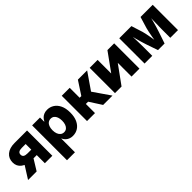

<svg xmlns="http://www.w3.org/2000/svg" viewBox="184 -1619 2895 2895"><g transform="rotate(-45 1631.5 -171.5)"><path d="M528.8 0H369.6V-409.7H286.6Q242.7 -409.7 221.9 -394.5Q201.2 -379.4 201.2 -349.1Q201.2 -319.3 222.7 -304.4Q244.1 -289.6 288.6 -289.6H435.5V-173.3H268.1Q158.2 -173.3 95.7 -221.2Q33.2 -269 33.2 -351.1Q33.2 -437.5 94 -488.3Q154.8 -539.1 262.7 -539.1H528.8ZM194.3 0H11.2L166 -245.1H345.2Z M637.2 204.1V-539.1H805.2V-451.2H810.1Q821.8 -476.6 841.8 -498.3Q861.8 -520 891.8 -533.4Q921.9 -546.9 963.4 -546.9Q1022.5 -546.9 1072 -515.9Q1121.6 -484.9 1151.6 -423.1Q1181.6 -361.3 1181.6 -269Q1181.6 -179.2 1152.6 -117.2Q1123.5 -55.2 1074 -23.2Q1024.4 8.8 961.9 8.8Q922.4 8.8 892.3 -4.4Q862.3 -17.6 842 -38.8Q821.8 -60.1 810.5 -85.9H807.1V204.1ZM906.2 -124.5Q939 -124.5 961.4 -142.6Q983.9 -160.6 995.8 -193.1Q1007.8 -225.6 1007.8 -269.5Q1007.8 -313.5 995.8 -345.7Q983.9 -377.9 961.4 -395.8Q939 -413.6 906.2 -413.6Q874 -413.6 850.6 -396Q827.1 -378.4 814.7 -346.2Q802.2 -314 802.2 -269.5Q802.2 -225.6 814.9 -193.1Q827.6 -160.6 850.8 -142.6Q874 -124.5 906.2 -124.5Z M1268.6 0V-539.1H1438.5V-327.1H1474.1L1612.8 -539.1H1810.1L1625 -270.5L1811.5 0H1612.3L1486.8 -194.8H1438.5V0Z M2386.7 0H2217.3V-289.6H2214.8L2004.9 0H1864.3V-539.1H2033.7V-252.4H2036.1L2242.7 -539.1H2386.7Z M2495.1 0V-539.1H2754.4L2812 -356.9Q2819.3 -330.6 2826.9 -293.7Q2834.5 -256.8 2841.6 -216.3Q2848.6 -175.8 2854.2 -137.7Q2859.9 -99.6 2863.8 -70.3H2840.8Q2844.7 -99.1 2850.6 -137.2Q2856.4 -175.3 2863.8 -215.8Q2871.1 -256.3 2878.7 -293.5Q2886.2 -330.6 2893.6 -356.9L2948.7 -539.1H3208.5V0H3043.9V-182.1Q3043.9 -206.5 3044.9 -241.5Q3045.9 -276.4 3046.9 -316.2Q3047.9 -356 3048.6 -395.5Q3049.3 -435.1 3049.8 -469.7H3062Q3051.8 -418.9 3038.1 -366.2Q3024.4 -313.5 3010.3 -265.9Q2996.1 -218.3 2983.9 -182.1L2922.4 0H2781.7L2718.8 -182.1Q2706.5 -219.7 2692.1 -267.8Q2677.7 -315.9 2664.1 -368.2Q2650.4 -420.4 2640.6 -469.7H2653.8Q2653.8 -436 2654.8 -396.5Q2655.8 -356.9 2657 -317.1Q2658.2 -277.3 2658.9 -242.2Q2659.7 -207 2659.7 -182.1V0Z"/></g></svg>

Font: Inter 18pt ExtraBold
Style: Regular
Weight: 800
Designer: Rasmus Andersson
Foundry: rsms
Version: Version 4.001;git-66647c0bb